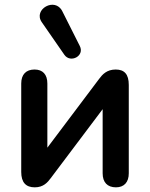

<svg xmlns="http://www.w3.org/2000/svg" viewBox="-20 -795 644 823"><path d="M129 8C166 8 184 -13 198 -32L420 -327V-52C420 -14 440 8 477 8C512 8 532 -14 532 -52V-431C532 -477 513 -497 476 -497C438 -497 419 -476 405 -457L183 -162V-437C183 -476 163 -497 128 -497C92 -497 71 -476 71 -437V-58C71 -13 91 8 129 8ZM159 -700 256 -560C282 -523 344 -555 322 -598L247 -747C216 -809 121 -755 159 -700Z"/></svg>

Font: SN Pro SemiBold
Style: Regular
Weight: 600
Designer: Tobias Whetton
Foundry: Supernotes
Version: Version 1.003;Glyphs 3.3 (3324)